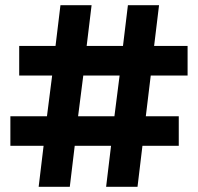

<svg xmlns="http://www.w3.org/2000/svg" viewBox="-20 -720 763 740"><path d="M129 0 148 -158H20V-272H161L181 -429H54V-543H194L213 -700H333L314 -543H454L473 -700H593L574 -543H703V-429H561L542 -272H669V-158H529L510 0H389L408 -158H268L249 0ZM281 -272H421L441 -429H301Z"/></svg>

Font: MuseoModerno Thin
Style: Bold
Weight: 700
Version: Version 1.003